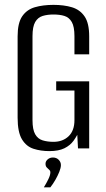

<svg xmlns="http://www.w3.org/2000/svg" viewBox="-20 -619 442 801"><path d="M186 11.4Q150 11.4 119.8 1.7Q89.6 -8 71.5 -38Q53.5 -68 53.5 -128.2V-467.3Q53.5 -523 72.6 -551Q91.8 -579.1 125.6 -588.9Q159.4 -598.7 203.1 -598.7Q246.9 -598.7 280.4 -588.6Q313.9 -578.4 333 -550.3Q352.1 -522.3 352.1 -467.3V-392.2H290.6V-468Q290.6 -507.8 279.5 -527.1Q268.3 -546.4 248.8 -552.5Q229.4 -558.5 203.1 -558.5Q177.9 -558.5 158 -552.5Q138 -546.4 126.8 -527.1Q115.6 -507.8 115.6 -468V-117.8Q115.6 -78.3 126.8 -58.9Q138 -39.4 158 -33.4Q177.9 -27.3 203.1 -27.3Q241.6 -27.3 266.1 -50.5Q290.6 -73.8 290.6 -117.8V-241.2H214.4V-279.7H352.1V0H305.4L302.4 -56.5Q298.8 -50.1 294.6 -43.3Q290.3 -36.6 286.7 -31.6Q272.6 -12.3 248.6 -0.4Q224.5 11.4 186 11.4ZM162.9 162.6Q174.2 144.3 182.1 127.8Q190.1 111.3 190.1 100Q190.1 93.4 185.1 89.2Q180.2 85 175 79.5Q169.9 74.1 169.9 64.1Q169.9 53.9 178.8 46Q187.8 38.1 200.8 38.1Q215.6 38.1 224.8 47.6Q234.1 57 234.1 69.6Q234.1 81.1 227.4 97.9Q220.6 114.7 210.8 131.7Q201 148.7 190 162.6Z"/></svg>

Font: Alumni Sans Thin
Style: Regular
Weight: 100
Designer: Robert E. Leuschke
Foundry: Robert E. Leuschke
Version: Version 1.018